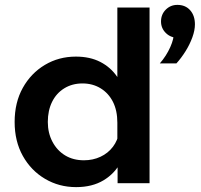

<svg xmlns="http://www.w3.org/2000/svg" viewBox="-20 -751 825 787"><path d="M593 0H462V-119L461 -126V-248Q461 -298 443 -333.5Q425 -369 392.5 -389Q360 -409 318 -409Q276 -409 243.5 -389Q211 -369 193.5 -333.5Q176 -298 176 -251Q176 -206 195 -170Q214 -134 247 -114Q280 -94 324 -94Q361 -94 392 -108.5Q423 -123 443 -149.5Q463 -176 468 -210L497 -192Q500 -135 475.5 -87.5Q451 -40 404.5 -12Q358 16 292 16Q222 16 164.5 -18Q107 -52 73.5 -112Q40 -172 40 -251Q40 -331 73.5 -391Q107 -451 164 -485Q221 -519 291 -519Q349 -519 391.5 -497Q434 -475 460.5 -436Q487 -397 493 -347H461V-720H593ZM703 -491H635Q662 -522 678 -558Q694 -594 692 -618L710 -596Q680 -596 660 -615.5Q640 -635 640 -663Q640 -692 659.5 -711.5Q679 -731 707 -731Q740 -731 759.5 -709Q779 -687 779 -651Q779 -627 768.5 -598Q758 -569 740.5 -541Q723 -513 703 -491Z"/></svg>

Font: Wix Madefor Display
Style: Bold
Weight: 700
Designer: Dalton Maag Ltd
Foundry: Dalton Maag Ltd
Version: Version 3.100